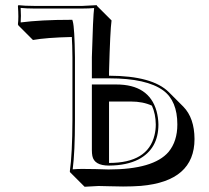

<svg xmlns="http://www.w3.org/2000/svg" viewBox="-20 -668 813 748"><path d="M301.8 -645Q301.8 -645 356.9 -647.9L357.9 -645L414.6 -588.4Q409.2 -550.8 404.8 -388.7V-373H405.8Q573.7 -372.6 637.7 -309.1L694.3 -252.4Q737.3 -208.5 737.8 -126.5Q737.8 38.1 528.8 56.2Q497.6 58.6 459.5 58.6Q440.4 58.6 406.2 57.6Q377 56.6 363.8 56.6L309.6 59.6L252.9 2.9L252 0Q261.7 -68.4 262.2 -200.2V-444.8Q261.7 -495.1 259.8 -523.9Q159.7 -521.5 108.4 -512.2L51.8 -568.8L49.8 -573.2Q53.2 -599.1 49.8 -645L51.8 -647.9Q76.2 -645 111.8 -645ZM571.8 -256.3Q537.1 -272.5 489.7 -272.5H404.8V-33.2Q556.2 -33.2 582 -141.6Q586.9 -161.6 586.9 -183.1Q586.4 -224.6 571.8 -256.3ZM301.8 -634.8H111.8Q83 -634.8 60.5 -637.2Q62.5 -603.5 60.5 -580.6Q139.2 -590.8 253.9 -590.8H261.7L263.7 -584Q270.5 -559.6 272 -444.8V-200.2Q272 -75.7 263.2 -8.3Q284.2 -10.3 307.1 -9.8Q321.3 -9.8 350.6 -9.3Q384.8 -8.3 402.8 -7.8Q578.1 -7.8 636.7 -76.2Q670.9 -117.7 670.9 -183.1Q670.9 -274.9 616.2 -315.4Q551.3 -362.8 405.8 -362.8H337.9V-445.3Q342.3 -603.5 346.7 -636.7Q326.2 -634.8 301.8 -634.8ZM337.9 -338.9H433.1Q560.5 -338.9 589.8 -235.4Q596.7 -210 597.2 -183.1Q597.2 -87.9 519.5 -46.9Q473.1 -23.4 404.8 -22.9Q347.2 -22.9 339.8 -60.5Q337.9 -70.3 337.9 -84Z"/></svg>

Font: Linux Biolinum Shadow O
Style: Bold
Weight: 700
Designer: Philipp H. Poll
Foundry: Philipp H. Poll
Version: Version 0.9.2